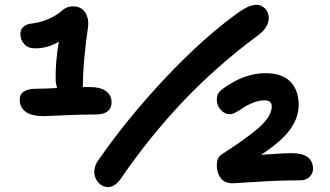

<svg xmlns="http://www.w3.org/2000/svg" viewBox="-20 -784 1356 790"><path d="M423.8 -14.2Q402.8 -14.2 386.7 -30.8Q370.6 -47.4 368.2 -70.3Q365.7 -93.3 379.9 -118.2Q502.4 -295.4 660.6 -463.4Q818.8 -631.3 963.9 -734.9Q1006.8 -764.2 1035.2 -764.2Q1048.8 -764.2 1061 -756.6Q1073.2 -749 1079.6 -736.1Q1085.9 -723.1 1085.9 -707.5Q1085.9 -691.9 1074.7 -673.1Q1063.5 -654.3 1041 -638.2Q873 -513.7 734.6 -368.2Q596.2 -222.7 477.1 -48.8Q452.6 -14.2 423.8 -14.2ZM161.1 -306.2Q107.4 -306.2 84.2 -325Q61 -343.8 61 -373Q61 -418.9 129.9 -418.9Q165 -418.9 214.8 -421.9Q210.4 -434.6 209 -453.1Q207.5 -528.8 222.2 -612.8Q177.2 -585 124 -585Q95.2 -585 79.6 -602.5Q64 -620.1 64 -644Q64 -661.1 75 -672.6Q85.9 -684.1 108.9 -687Q143.1 -690.9 176 -704.3Q209 -717.8 231.9 -737.8Q253.4 -757.8 280.8 -757.8Q314.5 -757.8 330.8 -732.2Q347.2 -706.5 341.8 -669.9Q320.8 -524.4 320.8 -425.8H351.1Q392.6 -425.8 415.8 -409.2Q439 -392.6 439 -363.8Q439.9 -340.8 423.8 -326.9Q407.7 -313 374 -313Q313 -313 243.2 -309.6Q173.3 -306.2 161.1 -306.2ZM937 -29.8Q905.8 -29.8 889.4 -49.6Q873 -69.3 872.1 -101.1Q872.1 -122.1 877.7 -132.8Q883.3 -143.6 894 -149.9Q1013.2 -227.1 1055.7 -268.6Q1098.1 -310.1 1098.1 -346.2Q1098.1 -371.1 1069.8 -371.1Q1046.4 -371.1 1022.9 -362.1Q999.5 -353 983.9 -342.5Q968.3 -332 952.4 -323Q936.5 -314 926.8 -314Q904.8 -314 888.9 -331.3Q873 -348.6 872.1 -372.1Q872.1 -387.7 877.2 -397.7Q882.3 -407.7 896 -418Q983.4 -482.9 1071.8 -482.9Q1140.6 -482.9 1174.3 -448.5Q1208 -414.1 1209 -355Q1210 -304.7 1176.3 -254.9Q1142.6 -205.1 1054.2 -147Q1062.5 -147.5 1106.7 -150.6Q1150.9 -153.8 1180.2 -153.8Q1266.6 -153.8 1268.1 -89.8Q1268.1 -70.3 1253.7 -56.2Q1239.3 -42 1214.8 -42Q1129.4 -42 1038.1 -35.9Q946.8 -29.8 937 -29.8Z"/></svg>

Font: Shantell Sans Bouncy
Style: Regular
Weight: 600
Designer: Stephen Nixon, Anya Danilova, Shantell Martin
Foundry: Arrow Type
Version: Version 1.006;[9816181b4]